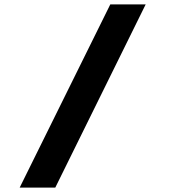

<svg xmlns="http://www.w3.org/2000/svg" viewBox="-20 -720 776 879"><path d="M70 139 485 -700H647L233 139Z"/></svg>

Font: Lexend Mega SemiBold
Style: Regular
Weight: 600
Designer: Bonnie Shaver-Troup, Thomas Jockin
Foundry: Lexend
Version: Version 1.007